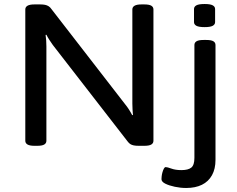

<svg xmlns="http://www.w3.org/2000/svg" viewBox="-20 -724 1180 956"><path d="M152 2Q128 2 117 -4.5Q106 -11 106 -23V-677Q106 -689 117 -695.5Q128 -702 152 -702H180Q194 -702 204 -700Q214 -698 222 -693Q230 -688 236 -679L603 -205Q613 -193 622.5 -178Q632 -163 638 -151H642Q641 -162 640 -177.5Q639 -193 639 -208V-677Q639 -689 650 -695.5Q661 -702 685 -702H698Q723 -702 733.5 -695.5Q744 -689 744 -677V-23Q744 -11 733.5 -4.5Q723 2 698 2H671Q656 2 646 0Q636 -2 629 -6.5Q622 -11 616 -19L243 -500Q235 -511 226 -525Q217 -539 211 -551L207 -550Q209 -538 210 -522.5Q211 -507 211 -493V-23Q211 -11 200.5 -4.5Q190 2 165 2ZM907 212Q879 212 850.5 206Q822 200 803 190.5Q784 181 784 168Q784 163 785 153.5Q786 144 789 133.5Q792 123 796 115.5Q800 108 805 108Q813 108 833.5 115.5Q854 123 883 123Q917 123 932.5 110.5Q948 98 948 62V-500Q948 -512 958.5 -518.5Q969 -525 994 -525H1007Q1032 -525 1042.5 -518.5Q1053 -512 1053 -500V72Q1053 117 1035.5 148.5Q1018 180 985.5 196Q953 212 907 212ZM999 -589Q970 -589 958 -595.5Q946 -602 946 -614V-679Q946 -691 958 -697.5Q970 -704 999 -704Q1027 -704 1039 -697.5Q1051 -691 1051 -679V-614Q1051 -602 1039 -595.5Q1027 -589 999 -589Z"/></svg>

Font: Asap Expanded Medium
Style: Regular
Weight: 500
Width: 7
Designer: Pablo Cosgaya
Foundry: Omnibus-Type
Version: Version 3.001